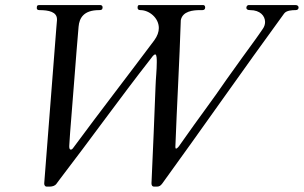

<svg xmlns="http://www.w3.org/2000/svg" viewBox="-20 -708 1174 742"><path d="M150.9 0.5C150.9 11.2 156.7 13.2 160.6 13.2H172.4C183.6 13.2 193.4 8.8 197.3 3.4L211.4 -15.6C328.1 -167.5 444.8 -330.6 561 -479C567.4 -487.3 573.7 -497.6 580.1 -497.6C585.9 -497.6 585.9 -478 585.9 -467.8C585.9 -436 582 -405.3 581.1 -374C576.2 -252 571.8 -133.3 565.9 -10.7C565.9 -6.3 565.4 -2.4 565.4 0.5C565.4 9.3 569.3 13.2 575.2 13.2H586.4C595.2 13.2 600.6 9.8 606.9 1.5C754.4 -201.7 924.3 -445.3 1078.1 -655.8C1086.9 -668 1109.4 -668.9 1122.1 -668.9C1130.4 -668.9 1133.8 -673.3 1133.8 -678.7C1133.8 -686 1127.9 -688.5 1121.6 -688.5H941.9C934.1 -688.5 932.1 -681.6 932.1 -677.7C932.1 -671.9 937 -668.9 946.8 -668.9C985.4 -668.9 1004.4 -646.5 1004.4 -623C1004.4 -614.3 1001.5 -605 996.1 -597.2C988.3 -585.9 974.1 -564.9 966.8 -555.2C955.6 -539.6 880.9 -437.5 856.9 -402.8C803.7 -324.7 744.1 -246.6 689.9 -168.9L674.8 -147.5C671.9 -142.6 664.6 -133.8 660.6 -133.8C658.7 -133.8 657.7 -135.3 657.7 -140.1C663.6 -299.8 673.8 -473.6 678.7 -629.9C685.5 -665 726.1 -668.9 753.4 -668.9H762.2C769 -668.9 772.9 -672.4 772.9 -679.2C772.9 -685.5 769.5 -688.5 765.1 -688.5H518.6C515.1 -688.5 511.7 -687.5 511.7 -678.7C511.7 -672.9 514.2 -668.9 522.9 -668.9C555.7 -668.9 593.8 -639.6 593.8 -599.6C593.8 -585 588.4 -568.8 576.2 -552.2C462.9 -400.9 370.6 -282.2 261.7 -134.8C259.8 -132.8 257.8 -129.9 253.9 -129.9C248 -129.9 247.6 -137.2 247.6 -143.6C249.5 -166.5 249.5 -180.2 251 -195.8C262.2 -328.6 272.9 -482.4 283.7 -605C286.6 -638.7 303.7 -668.9 362.8 -668.9C371.6 -668.9 376.5 -670.4 376.5 -679.7C376.5 -681.2 376 -688.5 366.7 -688.5H134.3C126 -688.5 122.1 -688 122.1 -677.2C122.1 -672.4 124.5 -668.9 132.3 -668.9C168.5 -668.9 200.2 -662.1 200.2 -633.3V-629.9C200.2 -627 197.8 -603.5 197.8 -601.6Z"/></svg>

Font: Cardo
Style: Italic
Weight: 400
Designer: David J. Perry
Foundry: David J. Perry
Version: Version 0.99